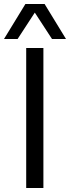

<svg xmlns="http://www.w3.org/2000/svg" viewBox="-61 -940 350 960"><path d="M70 0V-700H156V0ZM-41 -745 66 -920H162L269 -745H199L113 -877L27 -745Z"/></svg>

Font: Georama ExtraCondensed Thin
Style: Regular
Weight: 400
Version: Version 1.001